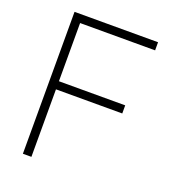

<svg xmlns="http://www.w3.org/2000/svg" viewBox="-129 -795 789 890"><g transform="rotate(20 265.0 -350.0)"><path d="M128 -660V-373H455V-333H128V0H86V-700H498V-660Z"/></g></svg>

Font: Krub ExtraLight
Style: Regular
Weight: 275
Designer: Ekaluck Peanpanawate
Foundry: Cadson Demak Co.,Ltd.
Version: Version 1.000; ttfautohint (v1.6)